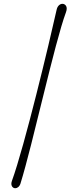

<svg xmlns="http://www.w3.org/2000/svg" viewBox="-20 -892 393 999"><path d="M86.4 63.5C150.4 -142.1 264.2 -669.9 323.2 -828.1C326.2 -835.9 327.1 -842.3 327.1 -847.7C327.1 -863.3 315.9 -872.1 304.7 -872.1C293 -872.1 279.3 -862.3 274.9 -842.3C237.3 -672.4 107.4 -129.9 42 49.3C40 54.7 39.1 60.1 39.1 64C39.1 78.1 48.3 87.4 59.6 87.4C68.8 87.4 81.1 80.1 86.4 63.5Z"/></svg>

Font: Pompiere 
Style: Regular
Weight: 400
Designer: Karolina Lach
Foundry: Sorkin Type Co.
Version: Version 1.001